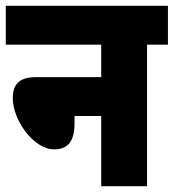

<svg xmlns="http://www.w3.org/2000/svg" viewBox="-20 -642 599 662"><path d="M0 -622V-488H329V-376H104C40 -376 24 -345 24 -303C24 -229 95 -127 167 -127C215 -127 237 -156 237 -217V-242H329V0H487V-488H559V-622Z"/></svg>

Font: Noto Sans Devanagari Condensed Black
Style: Regular
Weight: 900
Width: 3
Designer: Jelle Bosma - Monotype Design Team
Foundry: Monotype Imaging Inc.
Version: Version 2.004